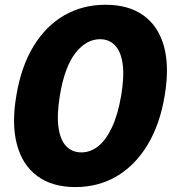

<svg xmlns="http://www.w3.org/2000/svg" viewBox="-20 -757 721 795"><path d="M292 17.6Q196.8 17.6 135 -27.6Q73.2 -72.8 50.3 -158Q27.3 -243.2 47.9 -362.3Q67.9 -482.4 119.1 -566.2Q170.4 -649.9 246.3 -693.6Q322.3 -737.3 417 -737.3Q512.2 -737.3 573.7 -693.4Q635.3 -649.4 658.7 -565.9Q682.1 -482.4 662.1 -362.3Q642.6 -242.7 591.3 -157.7Q540 -72.8 463.9 -27.6Q387.7 17.6 292 17.6ZM316.4 -126Q354.5 -126 386.7 -151.6Q418.9 -177.2 443.6 -229.7Q468.3 -282.2 481.9 -362.3Q495.1 -441.4 487.8 -492.7Q480.5 -543.9 456.1 -569.3Q431.6 -594.7 394 -594.7Q337.4 -594.7 292.5 -537.6Q247.6 -480.5 228 -362.3Q214.8 -282.2 222.2 -229.7Q229.5 -177.2 254.2 -151.6Q278.8 -126 316.4 -126Z"/></svg>

Font: Inter Tight ExtraBold
Style: Italic
Weight: 800
Italic angle: -9.39999°
Designer: Rasmus Andersson
Foundry: rsms
Version: Version 3.004